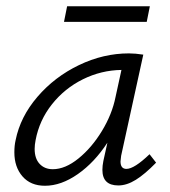

<svg xmlns="http://www.w3.org/2000/svg" viewBox="-20 -589 545 615"><path d="M26 -101Q26 -123 30 -140Q45 -215 100 -279Q155 -343 233 -380.5Q311 -418 393 -418Q413 -418 439 -414L368 -90Q366 -76 366 -72Q366 -48 385 -48Q410 -48 459 -95L480 -68Q444 -31 415 -13Q386 5 359 5Q308 5 308 -45Q308 -58 311 -73L324 -132Q283 -69 229.5 -31.5Q176 6 124 6Q78 6 52 -24Q26 -54 26 -101ZM350 -278 369 -365Q304 -364 245.5 -335Q187 -306 146.5 -255Q106 -204 94 -140Q91 -125 91 -112Q91 -81 107 -64Q123 -47 149 -47Q189 -47 231.5 -81.5Q274 -116 306.5 -169.5Q339 -223 350 -278ZM195 -569H460L450 -519H185Z"/></svg>

Font: LXGW Bright GB
Style: Italic
Weight: 400
Italic angle: -12°
Designer: Christian Thalmann (Catharsis Fonts)
Foundry: LXGW / Christian Thalmann (Catharsis Fonts) / Fontworks Inc.
Version: Version 5.510